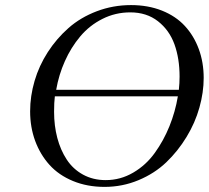

<svg xmlns="http://www.w3.org/2000/svg" viewBox="-20 -731 825 759"><path d="M99.1 -291Q99.1 -351.1 116.7 -411.1Q134.3 -471.2 168.9 -524.9Q203.6 -578.6 251 -620.4Q298.3 -662.1 362.5 -686.5Q426.8 -710.9 498 -710.9Q565.4 -710.9 620.4 -689Q675.3 -667 710.9 -628.2Q746.6 -589.4 765.9 -536.9Q785.2 -484.4 785.2 -422.9Q785.2 -365.7 768.3 -305.7Q751.5 -245.6 717.5 -189.7Q683.6 -133.8 637.5 -89.6Q591.3 -45.4 527.6 -18.8Q463.9 7.8 393.1 7.8Q324.7 7.8 268.6 -15.4Q212.4 -38.6 175.8 -79.1Q139.2 -119.6 119.1 -173.8Q99.1 -228 99.1 -291ZM193.8 -289.1Q193.8 -233.9 206.5 -185.8Q219.2 -137.7 243.9 -100.1Q268.6 -62.5 308.1 -40.8Q347.7 -19 397.9 -19Q456.1 -19 506.6 -48.6Q557.1 -78.1 592 -126.7Q627 -175.3 649.9 -232.2Q672.9 -289.1 683.1 -350.1H196.8Q193.8 -326.2 193.8 -289.1ZM202.1 -376H687Q689.9 -401.9 689.9 -428.2Q689.9 -499.5 669.7 -555.7Q649.4 -611.8 604.5 -647Q559.6 -682.1 495.1 -682.1Q436 -682.1 384.8 -656.2Q333.5 -630.4 297.1 -586.9Q260.7 -543.5 236.6 -489.5Q212.4 -435.5 202.1 -376Z"/></svg>

Font: Dehuti Alt
Style: Bold-Italic
Weight: 700
Version: Version 1.2